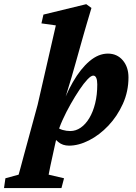

<svg xmlns="http://www.w3.org/2000/svg" viewBox="-127 -703 665 937"><path d="M-107.4 214.8 -100.6 167 -36.1 149.4Q-33.2 138.7 -26.9 116.2Q-20.5 93.8 -10.7 55.7L56.6 -191.4L145.5 -579.1L75.2 -588.9L85 -631.8L293.9 -682.6L319.3 -664.1Q306.6 -621.1 297.9 -592.3Q289.1 -563.5 283.7 -543.5Q278.3 -523.4 272.5 -503.9L241.2 -392.6Q233.4 -364.3 222.7 -327.6Q211.9 -291 197.8 -245.6Q183.6 -200.2 166 -145.5H161.1Q190.4 -236.3 228.5 -302.2Q266.6 -368.2 310.1 -404.8Q353.5 -441.4 399.4 -441.4Q444.3 -441.4 472.2 -408.7Q500 -376 500 -325.2Q500 -256.8 472.7 -196.3Q445.3 -135.7 401.9 -89.8Q358.4 -43.9 307.6 -18.1Q256.8 7.8 210 7.8Q178.7 7.8 157.7 -9.8Q136.7 -27.3 113.3 -57.6L144.5 -86.9Q160.2 -74.2 178.7 -68.8Q197.3 -63.5 215.8 -63.5Q243.2 -63.5 267.1 -80.1Q291 -96.7 309.1 -127Q327.1 -157.2 337.4 -198.7Q347.7 -240.2 347.7 -291Q347.7 -311.5 342.8 -322.8Q337.9 -334 328.1 -334Q317.4 -334 299.8 -315.4Q282.2 -296.9 261.2 -265.6Q240.2 -234.4 218.3 -195.8Q196.3 -157.2 178.2 -117.2Q160.2 -77.1 150.4 -40L149.4 -32.2L138.7 15.6Q126 73.2 118.7 107.4Q111.3 141.6 110.4 149.4L185.5 167L172.9 214.8Z"/></svg>

Font: Crimson Pro ExtraBold
Style: Italic
Weight: 800
Italic angle: -12°
Designer: Jacques Le Bailly
Foundry: Baron von Fonthausen
Version: Version 1.003